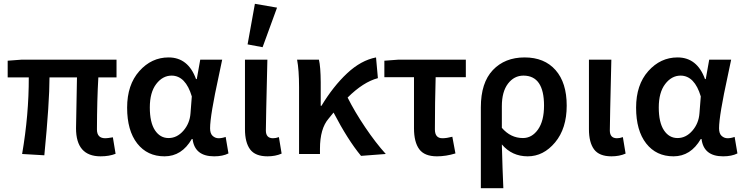

<svg xmlns="http://www.w3.org/2000/svg" viewBox="-20 -802 3870 1000"><path d="M503.9 12.2Q376 12.2 376 -133.8Q376 -149.9 380.9 -398.9H237.8Q237.8 -269 210.9 6.8L95.2 0Q130.4 -205.1 129.9 -398.9H20V-485.8L91.8 -491.2H586.9V-398.9H492.2Q485.4 -283.7 484.9 -127.9Q484.9 -81.1 529.8 -82Q539.6 -82 567.9 -86.9L582 -1Q548.8 12.2 503.9 12.2Z M972.2 -211.9 979 -299.8Q946.8 -407.7 874 -408.2Q827.1 -408.2 793.7 -364.5Q760.3 -320.8 760.3 -242.4Q760.3 -164.1 787.1 -123.5Q814 -83 857.9 -83Q901.9 -83 935.1 -121.1Q968.3 -159.2 972.2 -211.9ZM857.9 -502.9Q960 -502.9 1001 -390.1H1004.9L1022.9 -491.2H1137.2Q1135.3 -478.5 1120.1 -409.7Q1074.2 -200.2 1074.2 -133.8Q1074.2 -106.4 1087.6 -94.2Q1101.1 -82 1118.7 -82Q1136.2 -82 1155.3 -88.9L1169.9 -2.9Q1140.1 12.2 1095.2 12.2Q994.1 12.2 982.9 -78.1H979Q926.8 12.2 836.9 12.2Q747.1 12.2 694.6 -54.9Q642.1 -122.1 642.1 -241.2Q642.1 -360.4 705.6 -431.6Q769 -502.9 857.9 -502.9Z M1269.5 -570.8 1307.6 -782.2 1422.9 -762.2 1347.7 -556.2ZM1373.5 12.2Q1309.6 12.2 1282.7 -23.9Q1255.9 -60.1 1255.9 -128.9V-491.2H1372.6Q1364.7 -163.1 1364.7 -122.6Q1364.7 -82 1401.9 -82Q1417 -82 1432.6 -87.9L1446.8 -2Q1414.6 12.2 1373.5 12.2Z M1646.5 -26.9V0H1537.6V-348.1Q1537.6 -438 1527.3 -491.2H1641.1Q1649.9 -454.1 1650.4 -373V-251H1654.3Q1715.3 -352.1 1787.6 -419.9Q1859.9 -487.8 1938.5 -502.9L1948.2 -395Q1872.1 -375 1790.5 -293.9Q1827.6 -219.7 1882.3 -138.7Q1937 -57.6 1989.3 0L1860.4 9.8Q1791.5 -73.2 1717.3 -215.8Q1709.5 -206.1 1691.4 -184.1Q1646.5 -132.3 1646.5 -26.9Z M2255.9 12.2Q2190.9 12.2 2163.6 -24.9Q2136.2 -62 2136.2 -133.8V-399.9H1981.9V-485.8L2054.2 -491.2H2406.2V-399.9H2249Q2245.1 -269 2245.1 -127.9Q2245.1 -82 2284.2 -82Q2306.2 -82 2335.9 -89.8L2352.1 -2.9Q2302.7 12.2 2255.9 12.2Z M2703.6 -83Q2750.5 -83 2782 -127.4Q2813.5 -171.9 2813.5 -252Q2813.5 -407.7 2706.5 -408.2Q2657.7 -408.2 2625.7 -366.2Q2593.8 -324.2 2593.8 -249V-136.2Q2639.6 -83 2703.6 -83ZM2484.4 178.2V-243.2Q2484.4 -371.1 2546.9 -437Q2609.4 -502.9 2712.4 -502.9Q2815.4 -502.9 2873.5 -437Q2931.6 -371.1 2931.6 -252Q2931.6 -132.8 2871.1 -60.3Q2810.5 12.2 2728.5 12.2Q2646.5 12.2 2593.8 -49.8Q2597.2 84 2601.6 178.2Z M3165 12.2Q3101.1 12.2 3074.2 -23.9Q3047.4 -60.1 3047.4 -128.9V-491.2H3164.1Q3156.2 -163.1 3156.2 -122.6Q3156.2 -82 3193.4 -82Q3208.5 -82 3224.1 -87.9L3238.3 -2Q3206.1 12.2 3165 12.2Z M3623 -211.9 3629.9 -299.8Q3597.7 -407.7 3524.9 -408.2Q3478 -408.2 3444.6 -364.5Q3411.1 -320.8 3411.1 -242.4Q3411.1 -164.1 3438 -123.5Q3464.8 -83 3508.8 -83Q3552.7 -83 3585.9 -121.1Q3619.1 -159.2 3623 -211.9ZM3508.8 -502.9Q3610.8 -502.9 3651.9 -390.1H3655.8L3673.8 -491.2H3788.1Q3786.1 -478.5 3771 -409.7Q3725.1 -200.2 3725.1 -133.8Q3725.1 -106.4 3738.5 -94.2Q3752 -82 3769.5 -82Q3787.1 -82 3806.2 -88.9L3820.8 -2.9Q3791 12.2 3746.1 12.2Q3645 12.2 3633.8 -78.1H3629.9Q3577.6 12.2 3487.8 12.2Q3397.9 12.2 3345.5 -54.9Q3293 -122.1 3293 -241.2Q3293 -360.4 3356.4 -431.6Q3419.9 -502.9 3508.8 -502.9Z"/></svg>

Font: SourceSansPro-Semibold
Style: Regular
Weight: 600
Designer: Paul D. Hunt
Foundry: Adobe Systems Incorporated
Version: Version 2.020;PS 2.0;hotconv 1.0.86;makeotf.lib2.5.63406